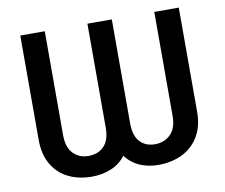

<svg xmlns="http://www.w3.org/2000/svg" viewBox="-80 -827 1097 935"><g transform="rotate(-10 468.5 -359.5)"><path d="M76.7 -213.4V-727.5H197.8V-213.4Q197.8 -153.3 227.3 -122.8Q256.8 -92.3 301.8 -92.3Q351.1 -92.3 379.9 -122.6Q408.7 -152.8 408.7 -213.4V-727.5H529.3V-213.4Q529.3 -152.8 556.9 -122.6Q584.5 -92.3 631.3 -92.3Q678.2 -92.3 708.7 -122.6Q739.3 -152.8 739.3 -213.4V-727.5H860.4V-213.4Q860.4 -139.6 829.8 -89.8Q799.3 -40 747.6 -15.1Q695.8 9.8 631.3 9.8Q579.6 9.8 538.1 -8.5Q496.6 -26.9 469.2 -63.5Q440.4 -26.4 397.2 -8.3Q354 9.8 301.8 9.8Q236.8 9.8 186 -15.1Q135.3 -40 106 -89.8Q76.7 -139.6 76.7 -213.4Z"/></g></svg>

Font: Inter Cardless
Style: Medium
Weight: 500
Designer: Rasmus Andersson
Foundry: rsms
Version: Version 4.001;git-9221beed3